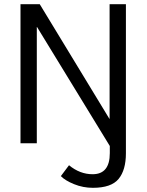

<svg xmlns="http://www.w3.org/2000/svg" viewBox="-20 -685 702 918"><path d="M504 -665H582V48Q582 128 547 170.5Q512 213 424 213Q377 213 334 195.5Q291 178 271 157L310 105Q362 148 423 148Q505 148 505 47V13L157 -556H156V0H78V-665H170L503 -117H504Z"/></svg>

Font: BreeCF
Style: Light
Weight: 300
Designer: Veronika Burian, Jos Scaglione
Foundry: TypeTogether
Version: Version 0.0.2